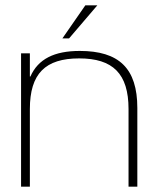

<svg xmlns="http://www.w3.org/2000/svg" viewBox="-20 -700 575 720"><path d="M59 -500V0H92V-291C92 -424 150 -481 277 -481C403 -481 462 -424 462 -291V0H495V-295C495 -444 426 -509 279 -509C184 -509 123 -479 94 -413H92V-500ZM214 -556H239L345 -680H300Z"/></svg>

Font: LT Wave Alt Thin
Style: Regular
Weight: 100
Designer: Daniel Lyons
Version: Version 2.5 (Glyphs App)